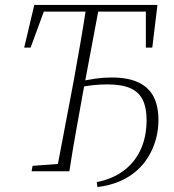

<svg xmlns="http://www.w3.org/2000/svg" viewBox="-20 -694 706 778"><path d="M375 64 372 44Q437 31 482 -3Q527 -37 550.5 -89Q574 -141 574 -208Q574 -256 559 -288Q544 -320 509.5 -336Q475 -352 415 -352Q386 -352 357.5 -349Q329 -346 290 -338L295 -362Q336 -371 367.5 -375.5Q399 -380 432 -380Q498 -380 540 -360.5Q582 -341 602 -303Q622 -265 622 -207Q622 -168 612 -131Q602 -94 582.5 -61Q563 -28 533.5 -2Q504 24 464 41Q424 58 375 64ZM78 -501 119 -674H618L597 -501H571V-670L591 -647H136L166 -670L104 -501ZM108 0 112 -22 232 -31H249L244 0ZM209 0 278 -363Q292 -440 305.5 -518Q319 -596 331 -674H383L315 -312Q301 -234 287 -156Q273 -78 261 0Z"/></svg>

Font: Source Serif 4 36pt Light
Style: Italic
Weight: 300
Italic angle: -12°
Designer: Frank Grießhammer
Foundry: Adobe Systems Incorporated
Version: Version 4.004;hotconv 1.0.116;makeotfexe 2.5.65601